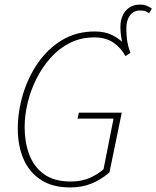

<svg xmlns="http://www.w3.org/2000/svg" viewBox="-20 -810 686 842"><path d="M288 12Q210 12 159 -21.5Q108 -55 83 -113Q58 -171 58 -246Q58 -319 80 -394Q102 -469 145 -532Q188 -595 251 -633.5Q314 -672 396 -672Q441 -672 474.5 -655Q508 -638 536 -606L520 -598Q513 -637 510.5 -655Q508 -673 508 -692Q508 -720 518 -742Q528 -764 547.5 -777Q567 -790 596 -790Q610 -790 623 -785Q636 -780 646 -772L634 -752Q625 -758 617 -761Q609 -764 594 -764Q566 -764 550 -742.5Q534 -721 534 -686Q534 -662 537 -636.5Q540 -611 552 -578L530 -564Q511 -600 477.5 -623Q444 -646 394 -646Q335 -646 287 -622Q239 -598 202 -556.5Q165 -515 139.5 -464Q114 -413 101 -358Q88 -303 88 -252Q88 -187 108 -133Q128 -79 172.5 -46.5Q217 -14 290 -14Q338 -14 374 -30Q410 -46 434 -68L478 -290H320L326 -316H514L460 -54Q426 -24 383.5 -6Q341 12 288 12Z"/></svg>

Font: Source Sans 3
Style: Italic
Weight: 200
Italic angle: -11°
Designer: Paul D. Hunt
Foundry: Adobe
Version: Version 3.046;hotconv 1.0.118;makeotfexe 2.5.65603